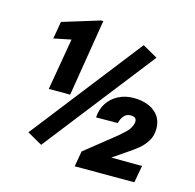

<svg xmlns="http://www.w3.org/2000/svg" viewBox="-104 -819 941 926"><g transform="rotate(15 366.5 -356.0)"><path d="M299.8 -712.4 237.3 -328.1H130.4L174.8 -586.4L88.4 -568.8L103.5 -655.3L287.6 -711.9ZM593.3 -607.9 164.6 -58.1 89.8 -100.6 518.1 -650.4ZM661.1 -85.4 645.5 0H347.7L361.3 -77.6L515.1 -200.7Q546.4 -227.5 558.1 -242.2Q564.9 -251 569.8 -262.7Q574.7 -274.4 574.7 -284.2Q574.7 -307.1 545.4 -307.1Q524.9 -307.1 512.2 -292.2Q499.5 -277.3 494.6 -255.4L386.2 -254.4Q388.2 -295.4 408.7 -326.7Q429.2 -357.9 463.1 -375Q497.1 -392.1 538.6 -392.1Q577.6 -392.1 609.9 -379.6Q642.1 -367.2 661.9 -341.1Q681.6 -314.9 681.6 -276.4Q681.6 -242.2 665.5 -215.6Q649.4 -189 626.5 -170.2Q603.5 -151.4 567.4 -127.4L555.2 -119.1L507.3 -86.4Z"/></g></svg>

Font: Mardoto Black
Style: Italic
Weight: 900
Italic angle: -12°
Designer: Christian Robertson, Vahan Hovhannisyan
Foundry: Google
Version: Version 1.000